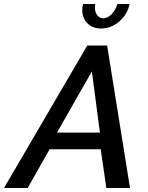

<svg xmlns="http://www.w3.org/2000/svg" viewBox="-70 -937 739 957"><path d="M365 -710H464L578 0H460L432 -193H177L68 0H-50ZM428 -276 388 -581 214 -276ZM445 -846Q466 -846 486 -866Q506 -886 515 -917H576Q565 -865 524.5 -830Q484 -795 434 -795Q391 -795 365.5 -821Q340 -847 340 -888Q340 -901 344 -917H405Q404 -912 403.5 -907.5Q403 -903 403 -899Q403 -877 414.5 -861.5Q426 -846 445 -846Z"/></svg>

Font: Raleway SemiBold
Style: Italic
Weight: 600
Italic angle: -12°
Designer: Matt McInerney, Pablo Impallari, Rodrigo Fuenzalida
Foundry: Matt McInerney, Pablo Impallari, Rodrigo Fuenzalida
Version: Version 4.026